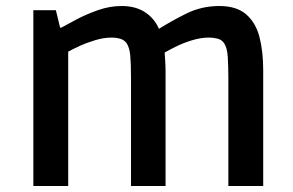

<svg xmlns="http://www.w3.org/2000/svg" viewBox="-20 -619 975 639"><path d="M91 0V-585H166L180 -527H184Q202 -537 234 -554Q266 -571 305.5 -585Q345 -599 385 -599Q431 -599 462.5 -578.5Q494 -558 509 -523Q550 -549 600.5 -574Q651 -599 710 -599Q767 -599 799 -571.5Q831 -544 843.5 -496Q856 -448 856 -384V0H740V-356Q740 -400 738 -430Q736 -460 726 -475Q718 -487 703.5 -490.5Q689 -494 676 -494Q648 -494 617.5 -484.5Q587 -475 562.5 -462.5Q538 -450 528 -444Q529 -429 530 -413.5Q531 -398 531 -382V0H416V-358Q416 -408 413.5 -434.5Q411 -461 401 -476Q392 -487 378.5 -490.5Q365 -494 353 -494Q326 -494 297.5 -485.5Q269 -477 245 -466Q221 -455 207 -447V0Z"/></svg>

Font: Ruda
Style: Bold
Weight: 700
Designer: Mariela Monsalve and Angelina Sanchez
Foundry: Mariela Monsalve and Angelina Sanchez
Version: Version 2.000